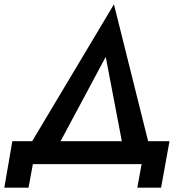

<svg xmlns="http://www.w3.org/2000/svg" viewBox="-28 -759 854 888"><path d="M461 -496 550 -30H676L499 -739L76 -31H212ZM627 0 607 109H717L756 -106H29L-8 109H104L124 0Z"/></svg>

Font: Jost Medium
Style: Italic
Weight: 500
Italic angle: -5°
Version: Version 3.710